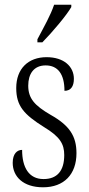

<svg xmlns="http://www.w3.org/2000/svg" viewBox="-20 -786 380 816"><path d="M139 -619V-606H160C204 -651 263 -721 283 -756V-766H210C195 -721 168 -674 139 -619ZM163 10C252 10 305 -45 305 -135C305 -208 275 -253 195 -298C128 -337 100 -367 100 -422C100 -471 123 -508 174 -508C226 -508 254 -471 254 -400C281 -400 294 -419 294 -451C294 -503 252 -543 178 -543C100 -543 49 -494 49 -412C49 -336 81 -300 167 -246C235 -205 253 -174 253 -127C253 -60 223 -25 165 -25C103 -25 74 -74 74 -149C53 -149 34 -133 34 -94C34 -36 78 10 163 10Z"/></svg>

Font: Noto Serif Myanmar ExtraCondensed Light
Style: Regular
Weight: 300
Width: 2
Designer: Ben Mitchell and the Monotype Design Team
Foundry: Monotype Imaging Inc.
Version: Version 2.106